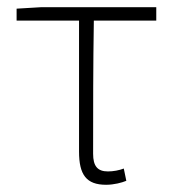

<svg xmlns="http://www.w3.org/2000/svg" viewBox="-20 -500 479 532"><path d="M274 12C296 12 318 6 330 1L323 -33C310 -28 294 -25 279 -25C250 -25 238 -40 238 -74C238 -196 238 -319 240 -443H413V-480H93L26 -476V-443H199V-80C199 -16 219 12 274 12Z"/></svg>

Font: Source Sans Pro Light
Style: Regular
Weight: 300
Designer: Paul D. Hunt
Foundry: Adobe Systems Incorporated
Version: Version 3.006;hotconv 1.0.111;makeotfexe 2.5.65597